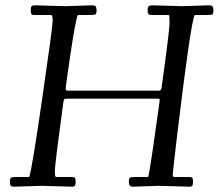

<svg xmlns="http://www.w3.org/2000/svg" viewBox="-20 -692 835 718"><path d="M136 2.9 32 6.1Q22.2 6.1 19.7 2Q17.1 -2.2 17.1 -12.7Q17.1 -23.2 20.4 -26.6Q23.7 -30 35.9 -30H89.1Q98.9 -54.4 137.9 -323.7Q177 -593 177 -614.5Q177 -636 170.9 -636H106Q99.6 -636 97.3 -639.6Q95 -643.3 95 -654.7Q95 -666 98.6 -669.1Q102.3 -672.1 113 -672.1L222.9 -668.9L324 -672.1Q334.5 -672.1 337.8 -668Q341.1 -663.8 341.1 -652.3Q341.1 -640.9 337 -638.4Q333 -636 320.1 -636H271Q262.7 -618.4 243.5 -489.9Q224.4 -361.3 225.7 -357.2Q227.1 -353 235.1 -353H573Q582.8 -353 584 -362.1Q614 -579.3 614 -605.8Q614 -632.3 612.9 -634.2Q611.8 -636 607.9 -636H544.9Q532 -636 532 -650.9Q532 -665.8 536.4 -668.9Q540.8 -672.1 552 -672.1L660.9 -668.9L761 -672.1Q771.5 -672.1 774.8 -668Q778.1 -663.8 778.1 -652.3Q778.1 -640.9 774 -638.4Q770 -636 757.1 -636H708Q692.9 -606.9 642.6 -187.5Q626 -47.9 626 -38.9Q626 -30 631.1 -30H688Q696.5 -30 699.2 -26.6Q701.9 -23.2 701.9 -12.7Q701.9 -2.2 699.2 2Q696.5 6.1 688 6.1L574 2.9L479 6.1Q468.5 6.1 465.2 2.1Q461.9 -2 461.9 -13.4Q461.9 -24.9 465.9 -27.5Q470 -30 482.9 -30H533.9Q536.4 -37.6 538.9 -53.5Q541.5 -69.3 543.5 -81.3Q545.4 -93.3 548.1 -111.7Q550.8 -130.1 553.1 -145.5Q555.4 -160.9 558.7 -184.7Q562 -208.5 564.5 -225.5Q566.9 -242.4 570.7 -269.7Q574.5 -296.9 576 -307.1Q577.6 -317.4 577.4 -319.3Q576.9 -323 569.1 -323H231Q222.4 -323 220.5 -321.3Q218.5 -319.6 217 -310.1Q185.1 -76.2 185.1 -53.1Q185.1 -30 189.9 -30H249Q257.6 -30 260.3 -26.6Q262.9 -23.2 262.9 -12.7Q262.9 -2.2 260.3 2Q257.6 6.1 249 6.1Z"/></svg>

Font: Fanwood Text
Style: Italic
Weight: 400
Italic angle: -9°
Version: Version 1.101